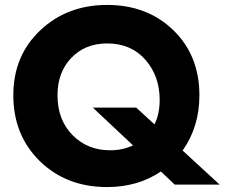

<svg xmlns="http://www.w3.org/2000/svg" viewBox="-20 -736 910 778"><path d="M34 -350Q34 -510 143 -613Q252 -716 414 -716Q577 -716 682.5 -613.5Q788 -511 788 -350Q788 -222 720 -126L870 12H688L632 -41Q538 22 414 22Q249 22 141.5 -83Q34 -188 34 -350ZM356 -300H532L606 -232Q627 -274 627 -331Q627 -428 569 -494Q511 -560 414 -560Q325 -560 269 -501.5Q213 -443 213 -350Q213 -250 274 -188.5Q335 -127 426 -127Q477 -127 519 -147Z"/></svg>

Font: renner_700bold
Style: Bold
Weight: 700
Version: Version 003.000 ; ttfautohint (v0.97) -l 8 -r 50 -G 200 -x 1